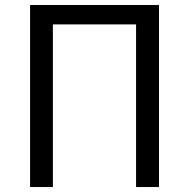

<svg xmlns="http://www.w3.org/2000/svg" viewBox="-20 -753 761 773"><path d="M101.1 0V-732.9H620.1V0H527.8V-654.8H192.9V0Z"/></svg>

Font: Source Han Sans CN
Style: Regular
Weight: 400
Designer: Ryoko NISHIZUKA  (kana, bopomofo & ideographs); Paul D. Hunt (Latin, Greek & Cyrillic); Sandoll Communications , Soo-you
Foundry: Adobe
Version: Version 2.004;hotconv 1.0.118;makeotfexe 2.5.65603